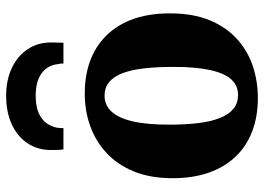

<svg xmlns="http://www.w3.org/2000/svg" viewBox="-140 -728 879 640"><g transform="rotate(-90 300.0 -408.5)"><path d="M25.5 -272.5Q25.5 -347.5 48.2 -402.8Q71 -458 110.5 -494.2Q150 -530.5 200.5 -548.2Q251 -566 307.5 -566Q390 -566 450 -532.8Q510 -499.5 542.5 -436.2Q575 -373 575 -282.5Q575 -205.5 552.2 -150.2Q529.5 -95 490 -59Q450.5 -23 399.8 -6Q349 11 292.5 11Q231 11 181.8 -7.8Q132.5 -26.5 97.8 -62.8Q63 -99 44.2 -152Q25.5 -205 25.5 -272.5ZM303 -55Q334.5 -55 355 -77.8Q375.5 -100.5 386 -148Q396.5 -195.5 396.5 -270Q396.5 -326 391.5 -369Q386.5 -412 375.2 -441Q364 -470 345.5 -485Q327 -500 300.5 -500Q269.5 -500 248 -477.2Q226.5 -454.5 215.2 -407.2Q204 -360 204 -285Q204 -228 209.5 -185.2Q215 -142.5 227 -113.5Q239 -84.5 257.5 -69.8Q276 -55 303 -55ZM300.5 -828Q353 -828 393 -809Q433 -790 455.5 -756.2Q478 -722.5 478 -678.5Q478 -669 477.5 -656.5Q477 -644 477 -637H407.5Q408 -641 407.5 -646.2Q407 -651.5 405.5 -657.5Q403.5 -676.5 392.2 -692.8Q381 -709 358.8 -719.2Q336.5 -729.5 300.5 -729.5Q264 -729.5 241.5 -719Q219 -708.5 208 -692.2Q197 -676 193.5 -657Q193 -651.5 192.8 -646.2Q192.5 -641 192.5 -637H121.5Q120 -644 119.8 -656.5Q119.5 -669 119.5 -679.5Q119.5 -723 141.8 -756.5Q164 -790 204.5 -809Q245 -828 300.5 -828Z"/></g></svg>

Font: Merriweather 28pt Black
Style: Regular
Weight: 900
Version: Version 2.100